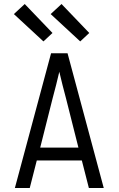

<svg xmlns="http://www.w3.org/2000/svg" viewBox="-20 -935 590 955"><path d="M54 0 234 -670H316L496 0H422L387 -137H163L128 0ZM370 -201 308 -447Q299 -479 291 -512Q283 -545 275 -578Q267 -545 259 -512Q251 -479 242 -447L180 -201ZM379 -729 232 -865 286 -915 424 -771ZM196 -729 49 -865 103 -915 241 -771Z"/></svg>

Font: Lode
Style: Regular
Weight: 400
Monospace: yes
Designer: Belleve Invis
Foundry: Belleve Invis
Version: Version 29.2.0; ttfautohint (v1.8.3)